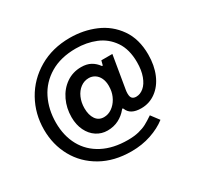

<svg xmlns="http://www.w3.org/2000/svg" viewBox="-164 -846 1173 1146"><g transform="rotate(-30 423.0 -273.0)"><path d="M430.5 112.5Q312 112.5 223.8 62.8Q135.5 13 88.5 -72Q41.5 -157 41.5 -260.5Q41.5 -368.5 92.2 -459.8Q143 -551 235.5 -605Q328 -659 448 -659Q541.5 -659 622.8 -624.5Q704 -590 754.5 -518Q805 -446 805 -339Q805 -264 780 -205.2Q755 -146.5 710.2 -113.8Q665.5 -81 609.5 -81Q535 -81 516 -130.5Q513 -136.5 511 -136.5Q508.5 -136.5 504 -131Q480 -101.5 445.8 -84Q411.5 -66.5 368.5 -66.5Q327.5 -66.5 293.8 -88.5Q260 -110.5 240.5 -150.8Q221 -191 221 -243Q221 -305 246 -358Q271 -411 316.2 -442.5Q361.5 -474 419.5 -474Q458 -474 484.8 -459.2Q511.5 -444.5 530.5 -418Q532.5 -416 534 -416Q535 -416 536.2 -417.5Q537.5 -419 538 -421.5L545 -448.5H621L583.5 -225Q581 -212 581 -198Q581 -175.5 590.2 -165.8Q599.5 -156 617.5 -156Q645.5 -156 670 -176.8Q694.5 -197.5 709.2 -237.5Q724 -277.5 724 -332.5Q724 -421.5 685 -478.2Q646 -535 583.5 -560.5Q521 -586 447.5 -586Q343 -586 270 -542.5Q197 -499 160.5 -425.2Q124 -351.5 124 -261Q124 -170 162 -101.2Q200 -32.5 272.5 5.2Q345 43 445.5 43Q489 43 521 35Q553 27 576 14.8Q599 2.5 631.5 -19.5L673 35.5Q629 70 566.2 91.2Q503.5 112.5 430.5 112.5ZM390 -146.5Q419.5 -146.5 445 -164.2Q470.5 -182 487 -211.5Q503.5 -241 506.5 -274.5Q507.5 -281.5 507.5 -294.5Q507.5 -325 496.8 -347.8Q486 -370.5 467.2 -382.5Q448.5 -394.5 426 -394.5Q394.5 -394.5 369 -375.5Q343.5 -356.5 329 -323.5Q314.5 -290.5 314.5 -251Q314.5 -204 334.2 -175.2Q354 -146.5 390 -146.5Z"/></g></svg>

Font: 1883 Sans SemiBold
Style: Regular
Weight: 600
Designer: 1883 Sans project is a fork of Public Sans.
Version: Version 1.009